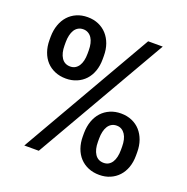

<svg xmlns="http://www.w3.org/2000/svg" viewBox="-130 -842 947 973"><g transform="rotate(20 343.5 -355.5)"><path d="M444.3 -163.6V-145.5Q444.3 -104 460.4 -79.3Q476.6 -54.7 507.3 -54.7Q522.5 -54.7 533.7 -61.3Q544.9 -67.9 552.5 -79.8Q560.1 -91.8 564 -108.6Q567.9 -125.5 567.9 -145.5V-163.6Q567.9 -183.6 564 -200.4Q560.1 -217.3 552.2 -229.2Q544.4 -241.2 533 -248Q521.5 -254.9 506.3 -254.9Q490.7 -254.9 479 -248Q467.3 -241.2 459.7 -229Q452.1 -216.8 448.2 -200Q444.3 -183.1 444.3 -163.6ZM362.8 -145.5V-163.6Q363.3 -198.7 373.5 -227.5Q383.8 -256.3 402.6 -276.9Q421.4 -297.4 447.8 -308.8Q474.1 -320.3 506.3 -320.3Q538.6 -320.3 565.2 -308.8Q591.8 -297.4 610.4 -276.6Q628.9 -255.9 639.2 -227.1Q649.4 -198.2 649.4 -163.6V-145.5Q649.4 -110.4 639.2 -81.5Q628.9 -52.7 610.1 -32.5Q591.3 -12.2 565.2 -1Q539.1 10.3 507.3 10.3Q474.1 10.3 447.5 -1Q420.9 -12.2 402.1 -32.5Q383.3 -52.7 373 -81.5Q362.8 -110.4 362.8 -145.5ZM587.9 -710.9 178.2 0H100.1L509.3 -710.9ZM118.2 -564.5V-546.4Q118.2 -504.9 134.3 -480.2Q150.4 -455.6 181.2 -455.6Q196.3 -455.6 207.5 -462.2Q218.8 -468.8 226.6 -480.7Q234.4 -492.7 238.3 -509.5Q242.2 -526.4 242.2 -546.4V-564.5Q242.2 -584.5 238.3 -601.3Q234.4 -618.2 226.6 -630.1Q218.8 -642.1 207 -648.9Q195.3 -655.8 180.2 -655.8Q164.6 -655.8 152.8 -648.9Q141.1 -642.1 133.5 -629.9Q126 -617.7 122.1 -600.8Q118.2 -584 118.2 -564.5ZM37.1 -546.4V-564.5Q37.6 -599.6 47.9 -628.4Q58.1 -657.2 76.7 -677.7Q95.2 -698.2 121.6 -709.7Q147.9 -721.2 180.2 -721.2Q212.9 -721.2 239.3 -709.7Q265.6 -698.2 284.4 -677.5Q303.2 -656.7 313.5 -627.9Q323.7 -599.1 323.7 -564.5V-546.4Q323.7 -511.2 313.5 -482.4Q303.2 -453.6 284.4 -433.3Q265.6 -413.1 239.3 -401.9Q212.9 -390.6 181.2 -390.6Q148.4 -390.6 121.8 -401.9Q95.2 -413.1 76.4 -433.3Q57.6 -453.6 47.4 -482.4Q37.1 -511.2 37.1 -546.4Z"/></g></svg>

Font: Ufes Sans Medium
Style: Regular
Weight: 500
Designer: Ricardo Esteves & Filipe Motta
Foundry: ProDesignUfes - Ricardo Esteves, Filipe Motta (This is a derivative work, based on Roboto family, by Christian Robertson
Version: Version 2.0